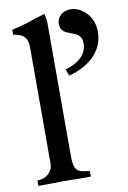

<svg xmlns="http://www.w3.org/2000/svg" viewBox="-84 -785 557 837"><g transform="rotate(-10 194.5 -367.0)"><path d="M288 -734C255 -734 227 -712 227 -680C227 -613 319 -649 319 -578C319 -530 282 -496 222 -479L233 -450C324 -474 389 -532 389 -617C389 -692 332 -734 288 -734ZM249 0V-24C247 -25 245 -25 244 -26C193 -30 179 -39 179 -107V-695C178 -709 176 -723 173 -734L134 -722C87 -705 59 -698 23 -690V-668C53 -663 86 -656 86 -601V-85C86 -53 58 -23 17 -24V0H56C82 0 104 -1 129 -1C157 -1 180 0 208 0Z"/></g></svg>

Font: Sibila
Style: Regular
Weight: 400
Designer: Stefan Peev
Foundry: Context Ltd
Version: Version 1.000